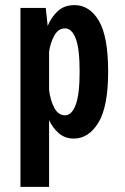

<svg xmlns="http://www.w3.org/2000/svg" viewBox="-20 -531 490 751"><path d="M60 200V-500H159L166.5 -429.5Q180.5 -464 206 -487.5Q231.5 -511 271.5 -511Q330.5 -511 366.8 -449.5Q403 -388 403 -251Q403 -114 365 -51.5Q327 11 268.5 11Q234.5 11 210.5 -9.5Q186.5 -30 172 -61V200ZM234.5 -420Q208 -420 192.5 -392Q177 -364 172 -328.5V-179Q177 -138 192.5 -109Q208 -80 234.5 -80Q260.5 -80 276 -120.8Q291.5 -161.5 291.5 -251Q291.5 -341.5 276 -380.8Q260.5 -420 234.5 -420Z"/></svg>

Font: Trispace Condensed Medium
Style: Regular
Weight: 500
Width: 3
Designer: Tyler Finck
Foundry: Etcetera Type Company
Version: Version 1.210; ttfautohint (v1.8.3)